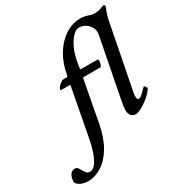

<svg xmlns="http://www.w3.org/2000/svg" viewBox="-346 -826 1124 1190"><g transform="rotate(-30 216.0 -231.0)"><path d="M450.2 -539.1Q454.1 -562.5 443.4 -584.5Q432.6 -606.4 411.6 -620.6Q390.6 -634.8 363.3 -634.8Q342.8 -634.8 319.3 -610.8Q295.9 -586.9 276.9 -545.9Q257.8 -504.9 249 -451.2L242.2 -409.2Q242.2 -405.3 246.1 -405.3H364.3Q371.1 -405.3 371.1 -391.6Q371.1 -374 359.4 -354.5H237.3Q232.4 -354.5 230.5 -346.7L175.8 -55.7Q158.2 37.1 121.6 98.1Q85 159.2 37.6 189Q-9.8 218.8 -58.6 218.8Q-93.8 218.8 -115.2 206.5Q-136.7 194.3 -141.6 179.7Q-141.6 148.4 -129.4 128.9Q-117.2 109.4 -93.8 109.4Q-82 109.4 -74.7 119.1Q-67.4 128.9 -60.5 141.6Q-53.7 154.3 -44.9 164.1Q-36.1 173.8 -21.5 173.8Q2 173.8 21 147Q40 120.1 54.2 78.1Q68.4 36.1 76.2 -7.8L140.6 -348.6Q142.6 -354.5 136.7 -354.5H76.2Q72.3 -354.5 72.3 -360.4Q72.3 -367.2 80.6 -377.4Q88.9 -387.7 101.1 -396.5Q113.3 -405.3 124 -405.3H146.5Q153.3 -405.3 154.3 -418Q168 -496.1 204.1 -554.7Q240.2 -613.3 291 -646.5Q341.8 -679.7 399.4 -679.7Q427.7 -679.7 451.7 -670.9Q475.6 -662.1 488.3 -662.1Q523.4 -662.1 540.5 -669.9Q557.6 -677.7 567.4 -677.7Q574.2 -677.7 574.2 -662.1Q555.7 -627 545.9 -574.2L456.1 -114.3Q455.1 -109.4 454.6 -103.5Q454.1 -97.7 454.1 -90.8Q454.1 -66.4 463.9 -66.4Q478.5 -66.4 497.1 -85Q515.6 -103.5 531.2 -119.1Q533.2 -119.1 540 -109.9Q546.9 -100.6 546.9 -96.7Q541 -85 524.4 -67.4Q507.8 -49.8 485.8 -33.2Q463.9 -16.6 440.9 -4.9Q418 6.8 400.4 6.8Q381.8 6.8 370.1 -7.3Q358.4 -21.5 358.4 -46.9Q358.4 -57.6 360.4 -73.2Q362.3 -88.9 366.2 -108.4Z"/></g></svg>

Font: Crimson Text SemiBold
Style: Italic
Weight: 600
Italic angle: -11°
Designer: Sebastian Kosch
Foundry: Sebastian Kosch
Version: Version 1.100; ttfautohint (v1.8.4)